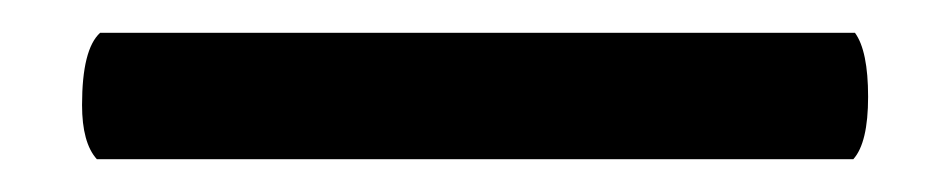

<svg xmlns="http://www.w3.org/2000/svg" viewBox="-20 -70 579 117"><path d="M41 -50H501Q509 -39 509 -11Q509 17 500 27H39Q30 17 30 -6Q30 -40 41 -50Z"/></svg>

Font: Bubblegum Sans
Style: Regular
Weight: 400
Designer: Angel Koziupa and Alejandro Paul
Foundry: Angel Koziupa and Alejandro Paul
Version: Version 1.001